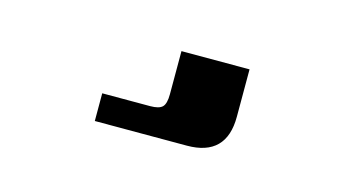

<svg xmlns="http://www.w3.org/2000/svg" viewBox="-37 -57 722 395"><g transform="rotate(15 323.5 140.5)"><path d="M312 140V48H457V149Q457 233 373 233H177V174H279Q298 174 305 167Q312 160 312 140Z"/></g></svg>

Font: Sarpanch
Style: Bold
Weight: 700
Designer: Manushi Parikh (Devanagari and Latin), Jyotish Sonowal (Devanagari)
Foundry: Indian Type Foundry
Version: Version 2.004;PS 1.0;hotconv 1.0.78;makeotf.lib2.5.61930; tt